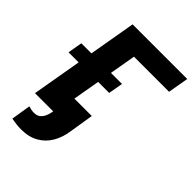

<svg xmlns="http://www.w3.org/2000/svg" viewBox="-262 -828 1160 1160"><g transform="rotate(45 317.5 -248.5)"><path d="M635.3 -710.9 612.3 -578.6H312.5L211.9 0H45.4L168.5 -710.9ZM377.9 -411.1 361.3 -317.9H14.2L30.3 -411.1ZM224.6 -145H385.7L361.3 6.8Q353 68.8 325.4 115.7Q297.9 162.6 251.2 188.7Q204.6 214.8 139.6 214.4Q118.7 214.4 98.4 211.9Q78.1 209.5 57.6 205.6L77.6 80.6Q89.4 84 101.6 86.4Q113.8 88.9 126 88.4Q149.4 88.4 164.3 76.7Q179.2 64.9 187.7 46.4Q196.3 27.8 199.7 7.3Z"/></g></svg>

Font: Roboto Black
Style: Italic
Weight: 900
Italic angle: -12°
Designer: Christian Robertson
Foundry: Google
Version: Version 3.0; 2020